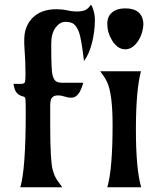

<svg xmlns="http://www.w3.org/2000/svg" viewBox="-20 -796 691 816"><path d="M66.4 0Q89.4 -78.6 89.4 -317.4Q89.4 -359.4 88.4 -371.8Q87.4 -384.3 79.6 -385.7Q47.4 -393.1 41 -422.9Q39.6 -430.7 37.1 -439.5H68.4Q82 -439.5 85.2 -445.6Q88.4 -451.7 88.4 -480Q88.4 -535.2 84.2 -588.4Q80.1 -641.6 88.4 -668.9Q96.7 -696.3 114.3 -715.8Q151.4 -756.8 219.2 -756.8Q244.6 -756.8 265.6 -752Q286.6 -747.1 306.2 -747.1Q325.7 -747.1 340.3 -752.4Q355 -757.8 366.2 -776.4Q372.6 -769 377.9 -750.2Q383.3 -731.4 383.3 -709.2Q383.3 -687 380.1 -662.4Q377 -637.7 371.1 -614.3Q358.9 -565.4 336.9 -536.6Q325.2 -636.2 315.2 -660.6Q305.2 -685.1 293.2 -694.1Q281.2 -703.1 257.8 -703.1Q234.4 -703.1 216.1 -678.5Q197.8 -653.8 197.8 -610.8V-595.2Q197.8 -497.6 203.1 -477.3Q208.5 -457 217.8 -450.7Q227.1 -444.3 244.1 -444.3H334Q321.8 -400.4 303.7 -387.7Q294.9 -380.9 283.9 -380.9Q272.9 -380.9 266.6 -382.3Q260.3 -383.8 254.4 -385.7Q239.7 -390.6 227.8 -390.6Q215.8 -390.6 209.5 -387.5Q203.1 -384.3 199.2 -378.4Q193.4 -368.7 193.4 -347.2V-263.7Q193.4 -111.8 204.1 -73.7Q211.9 -45.4 224.1 -28.8L244.6 0ZM456.1 -624.5Q436 -657.7 436 -694.8Q436 -739.7 477.1 -754.9Q491.7 -760.3 512.7 -760.3Q570.8 -760.3 585 -719.2Q589.4 -707.5 589.4 -693.1Q589.4 -678.7 584 -659.7Q578.6 -640.6 568.6 -624.5Q558.6 -608.4 544.4 -597.4Q530.3 -586.4 512.2 -586.4Q494.1 -586.4 480 -597.4Q465.8 -608.4 456.1 -624.5ZM436 0Q458.5 -77.1 458.5 -265.1Q458.5 -397.5 435.1 -447.3Q429.2 -460 421.9 -470.7L405.8 -493.2H579.1Q557.6 -412.6 557.6 -244.9Q557.6 -77.1 580.1 0Z"/></svg>

Font: Amarante
Style: Regular
Weight: 400
Designer: Karolina Lach
Foundry: Sorkin Type Co.
Version: Version 1.001